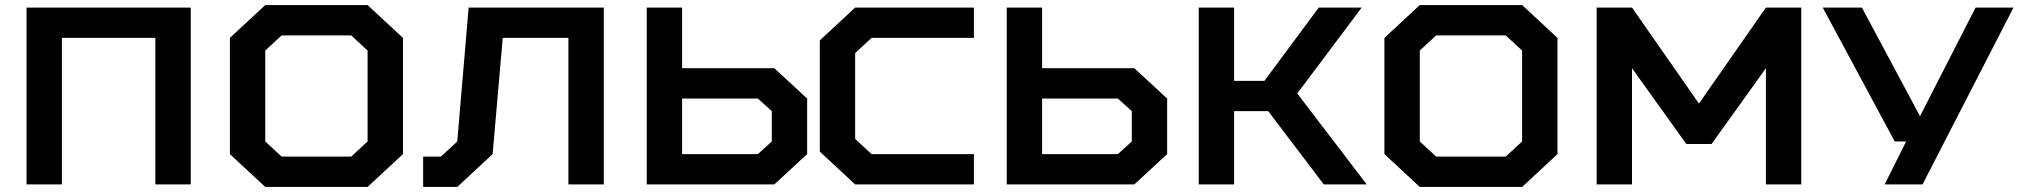

<svg xmlns="http://www.w3.org/2000/svg" viewBox="-20 -730 7990 760"><path d="M85 -700H735V0H595V-580H225V0H85Z M1095 -590 1030 -530V-170L1095 -110H1370L1435 -170V-530L1370 -590ZM1030 -710H1435L1575 -580V-120L1435 10H1030L890 -120V-580Z M1790 -170 1835 -700H2370V0H2230V-580H1970L1930 -120L1790 10H1655V-110H1725Z M2980 -120 3035 -170V-290L2980 -340H2680V-120ZM2680 -460H3045L3175 -340V-120L3045 0H2540V-700H2680Z M3835 -120V0H3365L3225 -130V-570L3365 -700H3835V-580H3430L3365 -520V-180L3430 -120Z M4405 -120 4460 -170V-290L4405 -340H4105V-120ZM4105 -460H4470L4600 -340V-120L4470 0H3965V-700H4105Z M4865 -290V0H4725V-700H4865V-410H4985L5200 -700H5370L5115 -360L5390 0H5220L5000 -290Z M5665 -590 5600 -530V-170L5665 -110H5940L6005 -170V-530L5940 -590ZM5600 -710H6005L6145 -580V-120L6005 10H5600L5460 -120V-580Z M6655 -160 6440 -460V0H6300V-700H6440L6705 -320L6970 -700H7110V0H6970V-460L6755 -160Z M7800 -700H7950L7590 0H7440L7525 -170H7480L7195 -700H7350L7580 -270Z"/></svg>

Font: Squares Bold
Style: Regular
Weight: 400
Designer: Typetype
Foundry: Typetype
Version: Version 001.000